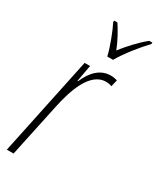

<svg xmlns="http://www.w3.org/2000/svg" viewBox="-196 -827 733 889"><g transform="rotate(30 170.5 -383.0)"><path d="M192 -606H223C250 -654 304 -721 340 -758L341 -766H324C282 -732 244 -689 214 -651C198 -694 173 -737 154 -766H137L136 -758C153 -726 184 -646 192 -606ZM5 0H41L101 -282C121 -378 160 -502 246 -502C259 -502 269 -500 277 -496L286 -532C278 -535 266 -538 251 -538C198 -538 158 -501 132 -439H129L145 -528H116Z"/></g></svg>

Font: Noto Sans ExtraCondensed ExtraLight
Style: Italic
Weight: 200
Width: 2
Italic angle: -12°
Designer: Monotype Design Team
Foundry: Monotype Imaging Inc.
Version: Version 2.013